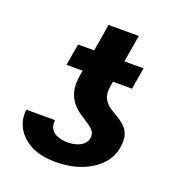

<svg xmlns="http://www.w3.org/2000/svg" viewBox="-123 -763 815 875"><g transform="rotate(20 284.5 -325.5)"><path d="M354.5 -147.9Q357.9 -168 346.7 -181.6Q335.4 -195.3 316.7 -207Q297.9 -218.8 276.9 -233.2Q255.9 -247.6 238.3 -268.3Q220.7 -289.1 212.4 -320.8Q204.1 -352.5 211.9 -399.4L255.9 -659.7H402.3L358.9 -398.4Q353.5 -364.3 363 -343.3Q372.6 -322.3 390.6 -308.8Q408.7 -295.4 429.7 -283.7Q450.7 -272 468.3 -256.8Q485.8 -241.7 494.9 -217.3Q503.9 -192.9 497.1 -153.3Q489.7 -106 455.6 -69.3Q421.4 -32.7 366.5 -11.5Q311.5 9.8 241.7 9.8Q165.5 9.8 117.7 -17.1Q69.8 -43.9 49.6 -85.2Q29.3 -126.5 36.1 -168.5H174.8Q171.9 -140.1 183.8 -123.5Q195.8 -106.9 216.8 -99.9Q237.8 -92.8 261.2 -92.8Q287.1 -92.8 307.4 -99.4Q327.6 -106 340.1 -118.4Q352.5 -130.9 354.5 -147.9ZM473.1 -528.3 455.6 -423.3H137.7L155.8 -528.3Z"/></g></svg>

Font: Inter 17pt
Style: Bold Italic
Weight: 700
Italic angle: -9.3988°
Version: Version 4.001;git-66647c0bb